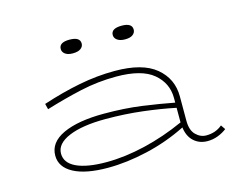

<svg xmlns="http://www.w3.org/2000/svg" viewBox="-82 -658 969 788"><g transform="rotate(-15 402.5 -264.5)"><path d="M287 10Q193 10 141.5 -17.5Q90 -45 90 -94Q90 -150 153.5 -179.5Q217 -209 328 -209Q415 -209 487.5 -199Q560 -189 622 -177V-197Q622 -260 572.5 -301.5Q523 -343 415 -343Q337 -343 263 -326.5Q189 -310 111 -286L105 -310Q187 -337 263.5 -352Q340 -367 415 -367Q533 -367 590 -319.5Q647 -272 647 -197V-93Q647 -53 666.5 -33.5Q686 -14 711 -14Q751 -14 779 -38L792 -19Q775 -6 754 2Q733 10 710 10Q676 10 652.5 -11Q629 -32 624 -71Q544 -31 455.5 -10.5Q367 10 287 10ZM115 -96Q115 -56 160 -35Q205 -14 287 -14Q365 -14 451.5 -34.5Q538 -55 622 -93V-155Q560 -168 485 -177Q410 -186 328 -186Q229 -186 172 -162Q115 -138 115 -96ZM491 -481Q470 -481 458 -489.5Q446 -498 446 -511Q446 -539 491 -539Q535 -539 535 -511Q535 -498 524 -489.5Q513 -481 491 -481ZM269 -481Q248 -481 236.5 -489.5Q225 -498 225 -511Q225 -539 269 -539Q314 -539 314 -511Q314 -498 302.5 -489.5Q291 -481 269 -481Z"/></g></svg>

Font: Padyakke Expanded One
Style: Regular
Weight: 400
Designer: James Puckett
Foundry: Dunwich Type Founders
Version: Version 1.500; ttfautohint (v1.8.4.7-5d5b)